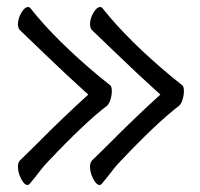

<svg xmlns="http://www.w3.org/2000/svg" viewBox="-20 -489 570 546"><path d="M436 -220Q373 -277 318 -330Q263 -383 243 -402Q236 -408 236 -420Q236 -436 245.5 -452.5Q255 -469 265 -469Q269 -469 272 -465Q344 -374 469 -270L499 -246Q503 -242 503 -230Q503 -218 499 -205.5Q495 -193 489 -188Q427 -141 323 -31Q308 -16 284 16L270 33Q267 37 263 37Q254 37 245 19.5Q236 2 236 -15Q236 -27 242 -33L289 -79Q361 -152 436 -220ZM231 -220Q168 -277 113 -330Q58 -383 38 -402Q31 -408 31 -420Q31 -436 40.5 -452.5Q50 -469 60 -469Q64 -469 67 -465Q139 -374 264 -270L294 -246Q298 -242 298 -230Q298 -218 294 -205.5Q290 -193 284 -188Q222 -141 118 -31Q103 -16 79 16L65 33Q62 37 58 37Q49 37 40 19.5Q31 2 31 -15Q31 -27 37 -33L84 -79Q156 -152 231 -220Z"/></svg>

Font: Iansui
Style: Regular
Weight: 400
Designer: But Ko / Fontworks Inc.
Foundry: zi-hi.com / Fontworks Inc.
Version: Version 1.002